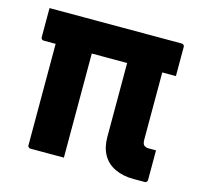

<svg xmlns="http://www.w3.org/2000/svg" viewBox="-85 -631 770 734"><g transform="rotate(15 300.0 -264.0)"><path d="M24 -538H546Q551 -538 553 -536.5Q555 -535 556.5 -533Q558 -531 558 -527Q558 -507 558 -488.5Q558 -470 558 -451Q558 -432 558 -412H36Q30 -412 27 -415Q24 -418 24 -423Q24 -443 24 -462Q24 -481 24 -499Q24 -517 24 -538ZM82 -448H225V-395Q225 -373 225 -348.5Q225 -324 225 -298Q225 -272 225 -244Q225 -215 225 -185Q225 -155 225 -124.5Q225 -94 225 -62.5Q225 -31 225 0Q203 0 181 0Q159 0 137 0Q115 0 93 0Q89 0 87 -1.5Q85 -3 83.5 -5Q82 -7 82 -11Q82 -66 82 -120.5Q82 -175 82 -229.5Q82 -284 82 -338.5Q82 -393 82 -448ZM558 -118Q558 -88 558 -59Q558 -30 558 -1Q558 2 556.5 4.5Q555 7 553 8.5Q551 10 547 10H503Q461 10 429.5 -5Q398 -20 381.5 -49Q365 -78 365 -119Q365 -160 365 -201.5Q365 -243 365 -284Q365 -325 365 -366Q365 -407 365 -448H504V-398Q504 -369 504 -340.5Q504 -312 504 -283Q504 -266 504 -248.5Q504 -231 504 -214Q504 -197 504 -180Q504 -163 504 -146Q504 -138 505.5 -132.5Q507 -127 511 -123Q514 -121 518.5 -119.5Q523 -118 529 -118Q534 -118 539 -118Q544 -118 548 -118Z"/></g></svg>

Font: Recursive Monospace
Style: Bold
Weight: 700
Version: Version 1.047